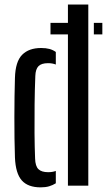

<svg xmlns="http://www.w3.org/2000/svg" viewBox="-20 -820 486 848"><path d="M203 -668V-719H321V-668ZM394.5 -668V-719H432V-668ZM46 -124Q44.5 -163 44 -209.2Q43.5 -255.5 43.5 -303Q43.5 -350.5 44.2 -395Q45 -439.5 46 -476Q48 -548 77.8 -578Q107.5 -608 161.5 -608Q183 -608 198.5 -603.8Q214 -599.5 226.5 -590.5V-535Q211.5 -541 192.5 -541Q163 -541 150 -527.8Q137 -514.5 136 -484.5Q133.5 -424 132.8 -358.8Q132 -293.5 132.5 -231.8Q133 -170 135 -120Q136 -86 149.8 -72.8Q163.5 -59.5 192.5 -59.5Q212 -59.5 226.5 -65V-10.5Q213 -2 197 2.8Q181 7.5 159.5 7.5Q103.5 7.5 76.2 -23.2Q49 -54 46 -124ZM280 0V-800H370V0Z"/></svg>

Font: Big Shoulders Stencil Text Thin Medium
Style: Regular
Weight: 500
Version: Version 2.001